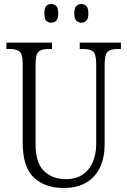

<svg xmlns="http://www.w3.org/2000/svg" viewBox="-20 -926 634 956"><path d="M297 10Q204 10 148.5 -42Q93 -94 93 -215V-606Q93 -656 77.5 -669Q62 -682 29 -682H12V-714H239V-682H220Q187 -682 172 -668.5Q157 -655 157 -603V-210Q157 -116 198.5 -75Q240 -34 307 -34Q360 -34 393.5 -58Q427 -82 443 -121.5Q459 -161 459 -207V-606Q459 -656 444 -669Q429 -682 396 -682H377V-714H582V-682H565Q531 -682 516 -668.5Q501 -655 501 -603V-205Q501 -143 478.5 -94Q456 -45 410.5 -17.5Q365 10 297 10ZM385 -813Q370 -813 360 -823Q350 -833 350 -859Q350 -886 360 -896Q370 -906 385 -906Q400 -906 410 -896Q420 -886 420 -859Q420 -833 410 -823Q400 -813 385 -813ZM235 -813Q219 -813 210 -823Q201 -833 201 -859Q201 -886 210 -896Q219 -906 235 -906Q250 -906 260 -896Q270 -886 270 -859Q270 -833 260 -823Q250 -813 235 -813Z"/></svg>

Font: Noto Serif Tamil Condensed Light
Style: Regular
Weight: 300
Width: 3
Designer: Indian Type Foundry, Tom Grace, and the Monotype Design Team
Foundry: Monotype Imaging Inc.
Version: Version 2.004; ttfautohint (v1.8.4.7-5d5b)